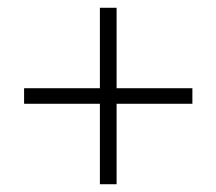

<svg xmlns="http://www.w3.org/2000/svg" viewBox="-20 -474 557 494"><path d="M237 -207H42V-247H237V-454H280V-247H475V-207H280V0H237Z"/></svg>

Font: Tajawal Light
Style: Regular
Weight: 300
Designer: Boutros Fonts
Foundry: Created by Boutros International 2017
Version: Version 1.700